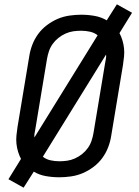

<svg xmlns="http://www.w3.org/2000/svg" viewBox="-20 -811 640 887"><path d="M89 56 19 17 77 -77Q69 -92 63.5 -110Q58 -128 56 -147Q54 -166 56 -185.5Q58 -205 61 -225L115 -550Q119 -577 129 -603.5Q139 -630 156 -653.5Q173 -677 197 -695Q221 -713 247 -724Q273 -735 301 -739Q329 -743 355 -743Q387 -743 417.5 -737.5Q448 -732 473 -717L520 -791L590 -752L532 -658Q540 -643 545.5 -625Q551 -607 553 -588Q555 -569 553 -549.5Q551 -530 548 -510L494 -185Q490 -158 480 -131.5Q470 -105 453 -81.5Q436 -58 412 -40Q388 -22 362 -11Q336 0 308 4Q280 8 254 8Q222 8 191.5 2.5Q161 -3 136 -18ZM139 -176 431 -648Q416 -660 396 -664.5Q376 -669 355 -669Q337 -669 319 -666.5Q301 -664 283 -656Q265 -648 249.5 -635.5Q234 -623 223 -607.5Q212 -592 206 -574Q200 -556 197 -538L143 -213Q141 -203 139.5 -194Q138 -185 139 -176ZM254 -66Q272 -66 290 -68.5Q308 -71 326 -79Q344 -87 359.5 -99.5Q375 -112 386 -127.5Q397 -143 403 -161Q409 -179 412 -197L466 -522Q468 -532 469.5 -541Q471 -550 470 -559L178 -87Q193 -75 213 -70.5Q233 -66 254 -66Z"/></svg>

Font: Iosevka Extended Oblique
Style: Regular
Weight: 400
Width: 7
Italic angle: -9°
Monospace: yes
Designer: Belleve Invis
Foundry: Belleve Invis
Version: Version 32.0.1; ttfautohint (v1.8.4)